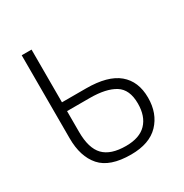

<svg xmlns="http://www.w3.org/2000/svg" viewBox="-166 -845 940 981"><g transform="rotate(-30 303.5 -354.5)"><path d="M328 5Q204 5 150.5 -55.5Q97 -116 97 -224V-714H155V-403H297Q425 -403 486.5 -351.5Q548 -300 548 -204Q548 -111 492.5 -53Q437 5 328 5ZM328 -46Q408 -46 448 -87.5Q488 -129 488 -204Q488 -287 436.5 -319Q385 -351 289 -351H155V-228Q155 -132 196.5 -89Q238 -46 328 -46Z"/></g></svg>

Font: RS Noto Sans Light
Style: Regular
Weight: 300
Designer: Monotype Design Team
Foundry: Monotype Imaging Inc.
Version: Version 3.10